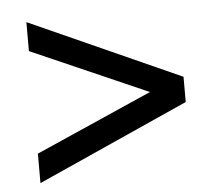

<svg xmlns="http://www.w3.org/2000/svg" viewBox="-41 -533 635 568"><g transform="rotate(-5 276.0 -249.0)"><path d="M451.5 -228.5 57 -401.5V-487.5L506 -286V-211L57 -9.5V-97L451.5 -271Z"/></g></svg>

Font: Newsreader 9pt Medium
Style: Regular
Weight: 500
Designer: Hugues Gentile
Foundry: Production Type
Version: Version 1.003